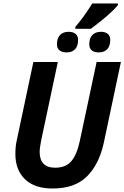

<svg xmlns="http://www.w3.org/2000/svg" viewBox="-20 -1069 712 1099"><path d="M68 -188Q68 -231 76 -266L171 -714H311L216 -267Q207 -222 207 -200Q207 -109 296 -109Q356 -109 388 -146Q420 -183 437 -263L533 -714H672L574 -251Q547 -128 477.5 -59Q408 10 281 10Q178 10 123 -43Q68 -96 68 -188ZM411 -915Q459 -970 508 -1049H655V-1040Q615 -990 500 -904H411ZM306 -816Q306 -850 323.5 -868.5Q341 -887 373 -887Q397 -887 412 -875.5Q427 -864 427 -840Q427 -806 410 -787.5Q393 -769 361 -769Q336 -769 321 -780.5Q306 -792 306 -816ZM491 -816Q491 -850 508.5 -868.5Q526 -887 558 -887Q582 -887 596.5 -875.5Q611 -864 611 -840Q611 -806 594 -787.5Q577 -769 545 -769Q520 -769 505.5 -780.5Q491 -792 491 -816Z"/></svg>

Font: Noto Sans Display
Style: Bold Italic
Weight: 700
Italic angle: -12°
Designer: Monotype Design team
Foundry: Monotype Imaging Inc.
Version: Version 1.000